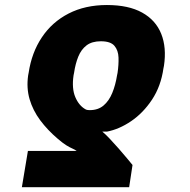

<svg xmlns="http://www.w3.org/2000/svg" viewBox="-20 -573 769 776"><path d="M502 183.6H68.4L92.8 37.1H290Q282.7 31.7 272.5 27.3Q262.2 22.9 248 14.2Q233.9 5.4 213.9 -11.7Q171.9 -47.4 142.3 -87.2Q112.8 -127 99.6 -172.1Q86.4 -217.3 93.8 -268.6L95.7 -278.3Q107.9 -360.4 149.2 -422.1Q190.4 -483.9 257.3 -518.3Q324.2 -552.7 412.1 -552.7Q499.5 -552.7 554.4 -522.2Q609.4 -491.7 631.6 -436.3Q653.8 -380.9 642.6 -306.6L640.6 -296.9Q630.4 -224.6 594.5 -170.4Q558.6 -116.2 510 -83.3Q461.4 -50.3 412.1 -41Q412.6 -41 406 -41Q399.4 -41 393.6 -41Q406.2 -30.8 423.8 -12Q441.4 6.8 460 27.8Q478.5 48.8 493.4 66.9Q508.3 85 515.6 93.8ZM453.1 -268.6 455.1 -278.3Q460 -311.5 459 -340.6Q458 -369.6 442.4 -387.9Q426.8 -406.2 387.7 -406.2Q351.6 -406.2 329.8 -389.6Q308.1 -373 296.4 -344.2Q284.7 -315.4 279.3 -278.3L277.3 -268.6Q269.5 -215.3 284.4 -180.4Q299.3 -145.5 326.2 -130.9Q330.1 -128.9 334.5 -128.4Q338.9 -127.9 342.8 -127.9Q376.5 -127.9 398.4 -146.5Q420.4 -165 433.6 -197Q446.8 -229 453.1 -268.6Z"/></svg>

Font: Inter 16pt Black
Style: Italic
Weight: 900
Italic angle: -9.3988°
Version: Version 4.001;git-66647c0bb